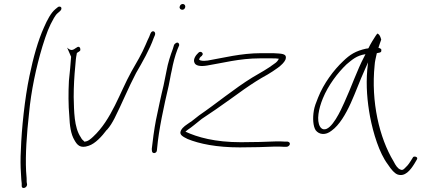

<svg xmlns="http://www.w3.org/2000/svg" viewBox="-20 -729 2167 964"><path d="M128 -348C104 -235 88 -77 85 20C82 70 83 109 85 138C86 167 88 184 89 192V206C90 222 116 215 116 197L114 185C114 176 114 158 111 130C107 47 114 -54 126 -162C136 -271 161 -390 193 -496C213 -560 226 -596 251 -639C258 -651 264 -659 272 -665L282 -674C284 -676 287 -679 288 -683C290 -691 286 -696 278 -696C274 -696 271 -694 269 -692L258 -683C236 -665 217 -629 201 -592C171 -526 147 -440 128 -348Z M337 -444C335 -408 330 -365 326 -323C323 -267 323 -199 328 -146C330 -100 335 -56 354 -25C367 -2 382 18 425 3C459 -8 492 -45 516 -77H517C533 -95 544 -114 555 -135C591 -206 625 -290 663 -362C695 -417 731 -480 752 -539L758 -553C763 -568 750 -578 740 -568C738 -566 736 -562 734 -557L729 -544C725 -535 718 -522 711 -504C693 -461 665 -413 640 -370C581 -264 541 -129 447 -42C437 -33 422 -18 404 -18H402V-20C398 -23 390 -30 386 -39C351 -90 352 -172 350 -242C350 -295 353 -348 358 -398C360 -422 361 -439 365 -457L366 -463C372 -468 382 -472 383 -476C385 -485 381 -494 374 -494C370 -494 368 -493 365 -490H364C348 -479 338 -470 317 -490Z M882 -695C880 -687 887 -680 895 -680C903 -680 908 -685 910 -693C912 -701 906 -709 898 -709C890 -709 884 -704 882 -695ZM816 -373C811 -350 807 -326 801 -299C795 -272 788 -246 782 -216L763 -126C755 -86 745 -12 742 19L743 30C745 45 768 42 768 24L769 14C777 -77 803 -197 827 -299C833 -325 836 -350 842 -374C849 -412 859 -450 871 -481L879 -500C881 -503 879 -507 878 -510C872 -521 859 -512 854 -504L848 -484C836 -452 823 -413 816 -373ZM842 -371Z M956 -415C961 -399 985 -394 1020 -400C1095 -412 1182 -436 1285 -436H1344C1360 -436 1370 -436 1380 -434C1375 -424 1370 -417 1356 -408C1341 -397 1324 -385 1305 -374L1247 -340C1156 -284 1065 -208 980 -150C963 -137 949 -126 938 -117H937C915 -101 898 -93 888 -73C878 -51 901 -42 922 -31C981 -7 1067 11 1184 11C1248 11 1315 9 1358 7C1380 7 1394 7 1404 8H1418C1424 9 1434 2 1435 -4C1437 -12 1432 -16 1424 -18H1410C1402 -19 1387 -19 1364 -19C1321 -17 1254 -15 1190 -15C1059 -15 971 -40 911 -68L922 -77C945 -92 966 -111 993 -132C1036 -160 1089 -197 1135 -230L1206 -281C1248 -310 1280 -331 1324 -355C1355 -374 1401 -402 1413 -429C1425 -463 1390 -459 1352 -462H1291C1190 -462 1099 -438 1023 -425C1010 -423 998 -423 990 -425C986 -425 983 -428 980 -429L981 -434C983 -442 993 -448 994 -449V-450C1006 -460 988 -477 976 -464C962 -451 949 -431 956 -415ZM1366 -24Z M1556 -175C1549 -135 1552 -95 1565 -75C1582 -53 1614 -48 1645 -73C1684 -101 1716 -156 1741 -211C1766 -266 1787 -325 1812 -380L1828 -416L1824 -379C1817 -297 1824 -219 1838 -143C1854 -60 1884 39 1927 96C1946 125 1961 141 1976 147C2013 160 2040 126 2060 94L2073 72C2082 58 2058 53 2053 61V62L2039 84C2031 97 2021 108 2012 116C2004 125 1996 126 1990 122C1978 118 1967 103 1956 81C1885 -36 1842 -218 1861 -402C1862 -421 1867 -438 1870 -453L1872 -462C1882 -464 1893 -465 1894 -471V-472C1897 -481 1893 -486 1880 -489C1885 -506 1890 -518 1894 -530C1888 -555 1878 -561 1874 -560C1873 -559 1871 -556 1866 -549C1859 -539 1838 -505 1830 -487C1827 -485 1822 -485 1819 -485C1765 -473 1737 -455 1703 -422C1656 -378 1605 -310 1577 -239C1567 -215 1559 -193 1556 -175ZM1601 -235C1628 -301 1675 -363 1720 -406C1747 -428 1769 -450 1815 -457L1809 -445C1772 -375 1744 -291 1709 -215C1693 -179 1645 -72 1604 -80C1598 -81 1591 -86 1587 -93C1568 -124 1580 -184 1601 -235ZM2060 94Z"/></svg>

Font: Stray Cat
Style: LtExtObl
Weight: 300
Version: Version 1.0